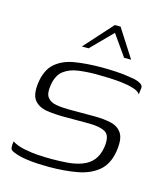

<svg xmlns="http://www.w3.org/2000/svg" viewBox="-91 -640 615 715"><g transform="rotate(15 216.0 -282.0)"><path d="M163 5Q148 5 123 4Q98 3 72 -1Q46 -5 27 -13Q19 -16 15 -19.5Q11 -23 10.5 -31Q10 -39 12 -53Q30 -41 59 -35Q88 -29 117 -27.5Q146 -26 164 -26Q198 -26 228 -28.5Q258 -31 283 -40.5Q308 -50 323.5 -69Q339 -88 344 -119Q351 -165 329.5 -177.5Q308 -190 266 -190H169Q135 -190 104 -194.5Q73 -199 55.5 -219Q38 -239 44 -286Q51 -338 80 -363.5Q109 -389 155 -396.5Q201 -404 260 -404Q282 -404 312.5 -402.5Q343 -401 370 -396Q388 -394 399.5 -389.5Q411 -385 416.5 -379Q422 -373 419 -361L417 -343Q409 -354 390 -360Q371 -366 346 -369Q321 -372 294 -373Q267 -374 244 -374Q209 -374 176 -369.5Q143 -365 120 -347.5Q97 -330 91 -289Q86 -258 97 -243.5Q108 -229 130.5 -225Q153 -221 182 -221H278Q315 -221 343 -214.5Q371 -208 385 -186.5Q399 -165 392 -118Q384 -66 352.5 -39.5Q321 -13 272 -4Q223 5 163 5ZM166 -460 264 -569H286L356 -460H329L272 -541L192 -460Z"/></g></svg>

Font: Genos Thin Light
Style: Italic
Weight: 300
Italic angle: -8°
Version: Version 1.010